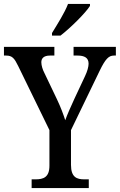

<svg xmlns="http://www.w3.org/2000/svg" viewBox="-22 -951 606 971"><path d="M241 -784V-771H284C336 -811 411 -886 433 -921V-931H322C305 -886 269 -830 241 -784ZM138 0H427V-44H404C367 -44 337 -54 337 -117V-293L482 -593C511 -653 528 -670 554 -670H564V-714H350V-670H370C405 -670 426 -659 426 -629C426 -614 420 -591 408 -566L355 -453C336 -411 318 -372 308 -343C298 -374 285 -409 266 -449L202 -583C194 -598 187 -620 187 -636C187 -655 198 -670 231 -670H253V-714H-2V-670H9C40 -670 51 -656 70 -617L228 -293V-113C228 -54 197 -44 158 -44H138Z"/></svg>

Font: Noto Serif Devanagari Condensed Medium
Style: Regular
Weight: 500
Width: 3
Designer: Universal Thirst, Indian Type Foundry and the Monotype Design Team
Foundry: Monotype Imaging Inc.
Version: Version 2.004